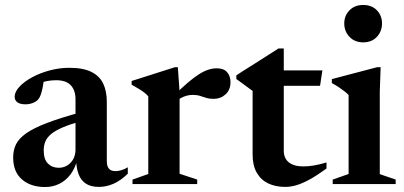

<svg xmlns="http://www.w3.org/2000/svg" viewBox="-20 -741 1628 773"><path d="M309 -290 312.5 -254.5Q263.5 -241.5 232.8 -228.2Q202 -215 185.2 -200.8Q168.5 -186.5 162.2 -170.5Q156 -154.5 156 -135Q156 -99.5 173 -82.5Q190 -65.5 216.5 -65.5Q235.5 -65.5 251 -75Q266.5 -84.5 275.2 -101Q284 -117.5 284 -139V-341.5Q284 -377 265.2 -397.5Q246.5 -418 205.5 -418Q188 -418 169.8 -414.8Q151.5 -411.5 137.5 -405L158.5 -434Q155.5 -408.5 152 -390.2Q148.5 -372 144.2 -360Q140 -348 134 -341Q126.5 -332 112.2 -326.5Q98 -321 82.5 -321Q61.5 -321 50.2 -329Q39 -337 39 -351Q39 -371 58.2 -391.8Q77.5 -412.5 109.2 -429.8Q141 -447 180 -457.5Q219 -468 259.5 -468Q315.5 -468 348.5 -451.2Q381.5 -434.5 395.8 -403.8Q410 -373 410 -331.5V-92Q410 -78.5 414 -69.5Q418 -60.5 425.8 -56.2Q433.5 -52 444.5 -52Q456 -52 468.8 -55.8Q481.5 -59.5 494.5 -67.5V-41.5Q465.5 -13.5 436.5 -1Q407.5 11.5 379 11.5Q346.5 11.5 326.5 -1.2Q306.5 -14 297 -38.2Q287.5 -62.5 286.5 -96.5L291 -97.5Q282 -62.5 263.2 -38Q244.5 -13.5 218.5 -0.8Q192.5 12 161.5 12Q104 12 68.5 -18.5Q33 -49 33 -107Q33 -136 44.2 -159.5Q55.5 -183 85 -204Q114.5 -225 168.8 -245.8Q223 -266.5 309 -290Z M852.5 -466Q881 -466 894.5 -450.2Q908 -434.5 908 -410.5Q908 -379 888 -361Q868 -343 840.5 -343Q823 -343 810.2 -347Q797.5 -351 785 -355Q772.5 -359 756 -359Q744 -359 731.8 -355.8Q719.5 -352.5 708 -346.2Q696.5 -340 686 -330.5L678 -353.5Q710 -386 735.2 -407.5Q760.5 -429 781 -442Q801.5 -455 819 -460.5Q836.5 -466 852.5 -466ZM703 -371.5V-41.5L774 -18V0H513.5V-18L577 -40.5V-353Q570 -361.5 560.8 -368.5Q551.5 -375.5 539 -383.2Q526.5 -391 510 -400V-415L684.5 -470.5H696Z M1122.5 -134.5Q1122.5 -103.5 1143 -87.2Q1163.5 -71 1201.5 -71Q1221 -71 1243.8 -74.8Q1266.5 -78.5 1294.5 -87V-62.5Q1256 -34.5 1226.8 -18.5Q1197.5 -2.5 1174 4.5Q1150.5 11.5 1128.5 11.5Q1089.5 11.5 1060 -2.5Q1030.5 -16.5 1013.8 -45.5Q997 -74.5 997 -119V-375L931.5 -423V-437.5Q942 -445 957.2 -454.5Q972.5 -464 990.2 -475.2Q1008 -486.5 1027 -498.5Q1046 -510.5 1065 -522.8Q1084 -535 1101.5 -546H1122.5V-444ZM1073 -395.5V-457.5H1278L1268.5 -395.5Z M1442 -570.5Q1408 -570.5 1387 -592.8Q1366 -615 1366 -646.5Q1366 -678 1387 -699.5Q1408 -721 1442 -721Q1477 -721 1497.5 -699.5Q1518 -678 1518 -646.5Q1518 -615 1497.5 -592.8Q1477 -570.5 1442 -570.5ZM1512.5 -470.5 1509 -372.5V-40L1573 -18V0H1319.5V-18L1383.5 -40.5V-358.5Q1377 -365.5 1366.8 -373.5Q1356.5 -381.5 1343.8 -390Q1331 -398.5 1316 -406.5V-422.5L1498.5 -470.5Z"/></svg>

Font: Newsreader 36pt SemiBold
Style: Regular
Weight: 600
Designer: Hugues Gentile
Foundry: Production Type
Version: Version 1.003